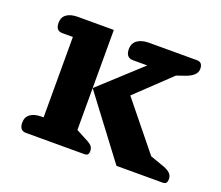

<svg xmlns="http://www.w3.org/2000/svg" viewBox="-89 -619 857 745"><g transform="rotate(20 339.0 -246.0)"><path d="M53 -33Q53 -56 69.5 -68Q86 -80 115 -80H124V-412H80Q53 -412 53 -445Q53 -468 69.5 -480Q86 -492 115 -492H264V-79L298 -61Q321 -50 330 -41.5Q339 -33 339 -19Q339 -9 335 -4.5Q331 0 321 0H80Q53 0 53 -33ZM264 -252 433 -407H373Q359 -407 351.5 -416Q344 -425 344 -442Q344 -467 362 -479.5Q380 -492 410 -492H608Q631 -492 631 -464Q631 -435 583 -419L551 -408L411 -275L568 -81L616 -64Q641 -56 652 -46Q663 -36 663 -21Q663 -11 659 -5.5Q655 0 644 0H454Z"/></g></svg>

Font: Maitree
Style: Bold
Weight: 700
Designer: CadsonDemak Team
Foundry: CadsonDemak
Version: Version 1.002